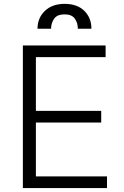

<svg xmlns="http://www.w3.org/2000/svg" viewBox="-20 -959 633 979"><path d="M96.6 0V-727.3H518.5V-667.6H163V-393.8H496.1V-334.2H163V-59.7H525.6V0ZM171.2 -812.5Q171.5 -867.5 208.8 -903.4Q246.1 -939.3 309.7 -939.3Q373.9 -939.3 410.2 -903.4Q446.4 -867.5 446 -812.5H376.8Q377.1 -842.3 361.3 -864.2Q345.5 -886 309.7 -885.7Q271.7 -886 256 -863.5Q240.4 -840.9 240.4 -812.5Z"/></svg>

Font: Inter UI Light
Style: Regular
Weight: 300
Designer: Rasmus Andersson
Foundry: rsms
Version: 3.2;8d6f07862